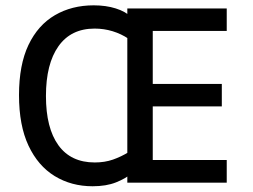

<svg xmlns="http://www.w3.org/2000/svg" viewBox="-20 -668 925 702"><path d="M318.5 13Q241 13 180 -24.2Q119 -61.5 84.2 -135.5Q49.5 -209.5 49.5 -320Q49.5 -431 84.2 -503.8Q119 -576.5 180.8 -612.5Q242.5 -648.5 322.5 -648.5Q367.5 -648.5 403.2 -637.2Q439 -626 461.5 -604.5L449.5 -526.5Q423.5 -544 391.8 -553.8Q360 -563.5 326 -563.5Q239.5 -563.5 193.8 -499Q148 -434.5 148 -317Q148 -200 193.5 -137Q239 -74 326.5 -74Q363 -74 393 -84.5Q423 -95 451.5 -112.5L461 -34Q440 -15.5 404.2 -1.2Q368.5 13 318.5 13ZM445.5 0V-637H809V-555H519.5L538.5 -576.5V-340L519.5 -361H791V-279H519.5L538.5 -300.5V-61.5L519.5 -83H809V0Z"/></svg>

Font: Karla Medium
Style: Regular
Weight: 500
Designer: Jonathan Pinhorn
Version: Version 2.001